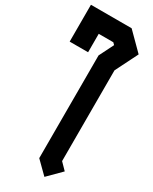

<svg xmlns="http://www.w3.org/2000/svg" viewBox="-245 -895 864 1083"><g transform="rotate(30 186.5 -354.0)"><path d="M0 -840H265L373 -732L300 -586V5L342 48L258 132L180 55V-614L227 -708L215 -720H120V-600H0Z"/></g></svg>

Font: SOV_raksil
Style: Book
Weight: 400
Version: Version 1.00